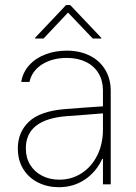

<svg xmlns="http://www.w3.org/2000/svg" viewBox="-20 -742 549 773"><path d="M240.2 -302.7Q276.9 -305.7 320.6 -308.8Q364.3 -312 394.5 -314V-377.9Q394.5 -417 376.7 -446.8Q358.9 -476.6 325.9 -492.7Q293 -508.8 249 -508.8Q191.4 -508.8 150.1 -483.2Q108.9 -457.5 98.6 -412.1H65.4Q71.8 -450.7 97.4 -479.2Q123 -507.8 162.6 -522.9Q202.1 -538.1 249 -538.1Q299.8 -538.1 339.8 -518.8Q379.9 -499.5 402.8 -462.6Q425.8 -425.8 425.8 -376V0H394.5V-102.5H391.6Q368.2 -50.8 322.3 -19.5Q276.4 11.7 216.8 11.7Q171.9 11.7 134 -6.8Q96.2 -25.4 74 -60.8Q51.8 -96.2 51.8 -144.5Q51.8 -209.5 96.4 -252Q141.1 -294.4 240.2 -302.7ZM218.8 -18.6Q268.1 -18.6 308.3 -44.4Q348.6 -70.3 371.6 -116.5Q394.5 -162.6 394.5 -220.7V-285.6L351.6 -282.2Q264.2 -274.9 249 -274.4Q84 -261.7 84 -144.5Q84 -106.9 101.6 -78.4Q119.1 -49.8 149.9 -34.2Q180.7 -18.6 218.8 -18.6ZM253.9 -691.4 155.3 -586.9H121.1V-589.8L246.1 -721.7H262.7L387.7 -589.8V-586.9H353.5Z"/></svg>

Font: Pretendard GOV Thin
Style: Regular
Weight: 100
Designer: Base glyphs from Inter by Rasmus Andersson; Hangeul glyphs from Noto Sans CJK(Source Han Sans) by Jang Soo-young and Kan
Foundry: Kil Hyung-jin
Version: Version 1.309